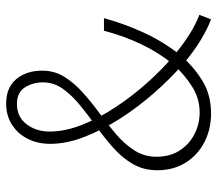

<svg xmlns="http://www.w3.org/2000/svg" viewBox="-62 -650 723 640"><g transform="rotate(-90 300.0 -329.5)"><path d="M242 12Q190 12 147 -10Q104 -32 78.5 -72.5Q53 -113 53 -167Q53 -213 74 -249Q95 -285 128.5 -314.5Q162 -344 199.5 -371Q237 -398 270 -425Q303 -452 324.5 -482Q346 -512 346 -549Q346 -581 329.5 -608Q313 -635 274 -635Q231 -635 206.5 -603Q182 -571 182 -526Q182 -475 204 -419Q226 -363 262.5 -307.5Q299 -252 343.5 -202Q388 -152 433 -114Q471 -82 506 -60Q541 -38 571 -27L556 12Q524 0 486 -23Q448 -46 407 -81Q358 -124 310.5 -178Q263 -232 225 -291.5Q187 -351 164 -410.5Q141 -470 141 -524Q141 -566 158 -599.5Q175 -633 205.5 -652Q236 -671 275 -671Q329 -671 357 -637Q385 -603 385 -551Q385 -510 364.5 -477Q344 -444 311.5 -415Q279 -386 242 -359Q205 -332 172 -303.5Q139 -275 118.5 -242.5Q98 -210 98 -170Q98 -126 118 -94Q138 -62 172 -44Q206 -26 246 -26Q291 -26 330 -50Q369 -74 402 -110Q442 -157 471 -216.5Q500 -276 518 -345H560Q540 -272 508.5 -205.5Q477 -139 433 -86Q395 -43 349 -15.5Q303 12 242 12Z"/></g></svg>

Font: Source Code Pro ExtraLight Light
Style: Regular
Weight: 300
Monospace: yes
Version: Version 1.018;hotconv 1.0.116;makeotfexe 2.5.65601